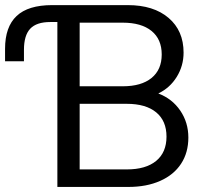

<svg xmlns="http://www.w3.org/2000/svg" viewBox="-20 -739 825 759"><path d="M74.7 -542V-496.7H0V-546Q0 -632.9 45.7 -675.8Q91.3 -718.8 186.3 -718.8H229V-651.9H178.7Q124.3 -651.9 99.5 -625.5Q74.7 -599.2 74.7 -542ZM705.7 -531Q705.7 -478.8 678.7 -435.1Q651.7 -391.5 605.8 -369.5Q660.5 -348.8 692.6 -301.8Q724.6 -254.8 724.6 -195.3Q724.6 -135.6 695.8 -91.7Q667 -47.7 613.2 -23.9Q559.4 0 487.2 0H206.8V-718.8H485Q587.2 -718.8 646.4 -668.2Q705.7 -617.7 705.7 -531ZM638.2 -199Q638.2 -261.2 597.4 -294.9Q556.5 -328.6 481.3 -328.6H294.9V-69.3H481.3Q556.5 -69.3 597.4 -103Q638.2 -136.7 638.2 -199ZM619.3 -523.7Q619.3 -584 579 -616.7Q538.7 -649.4 465.2 -649.4H294.9V-397.9H465.2Q538.7 -397.9 579 -430.7Q619.3 -463.4 619.3 -523.7Z"/></svg>

Font: Min Sans VF VF
Style: Regular
Weight: 400
Designer: Jinseong-Kim, NotoSansCJK, Nunito
Foundry: Jinseong-Kim
Version: Version 1.420;Glyphs 3.1.2 (3151)